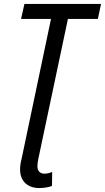

<svg xmlns="http://www.w3.org/2000/svg" viewBox="-20 -734 533 975"><path d="M180 221C204 221 231 216 244 210L245 139C234 144 220 148 206 148C185 148 170 136 170 110C170 99 172 85 175 71L325 -638H477L493 -714H104L87 -638H239L90 71C84 94 82 111 82 127C82 185 119 221 180 221Z"/></svg>

Font: Noto Sans Display SemiCondensed
Style: Italic
Weight: 400
Width: 4
Italic angle: -12°
Designer: Monotype Design Team
Foundry: Monotype Imaging Inc.
Version: Version 1.900